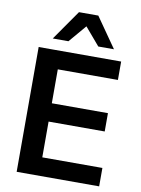

<svg xmlns="http://www.w3.org/2000/svg" viewBox="-101 -1021 801 1089"><g transform="rotate(10 299.0 -476.5)"><path d="M547.9 0V-106H201.7V-312H524.9V-417.5H201.7V-612.8H547.9V-718.8H72.8V0ZM233.4 -780.3 319.3 -881.3 405.3 -780.3H495.6L375 -953.1H263.7L143.1 -780.3Z"/></g></svg>

Font: Winston SemiBold
Style: Regular
Weight: 600
Designer: Vernon Adams, Kim Jin-seong, David Berlow, Cristiano Sobral
Foundry: The Winston Project Authors
Version: Version 3.004